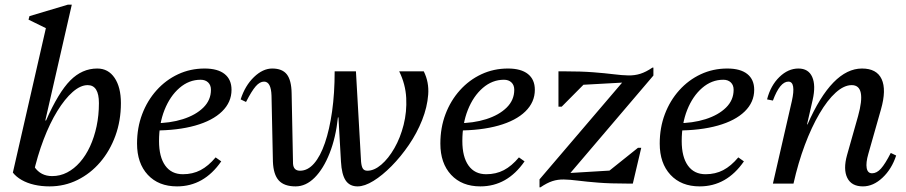

<svg xmlns="http://www.w3.org/2000/svg" viewBox="-20 -785 3876 821"><path d="M192 12Q157 12 126.5 5Q96 -2 72.5 -15.5Q49 -29 35 -47L100 -184Q100 -111 127 -71.5Q154 -32 203 -32Q237 -32 267 -47.5Q297 -63 322 -91.5Q347 -120 365 -159Q383 -198 393 -245Q403 -292 403 -344Q403 -421 355 -421Q324 -421 290.5 -391.5Q257 -362 225 -310Q193 -258 166.5 -188.5Q140 -119 122 -39H76L127 -270H177Q230 -390 280.5 -441Q331 -492 396 -492Q443 -492 470 -452Q497 -412 497 -344Q497 -269 473.5 -204.5Q450 -140 408.5 -91.5Q367 -43 311.5 -15.5Q256 12 192 12ZM35 -47 182 -690 206 -650 102 -701 106 -716 270 -765H287L128 -70Z M737 12Q658 12 612 -37.5Q566 -87 566 -171Q566 -239 588 -297Q610 -355 649.5 -399Q689 -443 741.5 -467.5Q794 -492 855 -492Q911 -492 940.5 -468.5Q970 -445 970 -401Q970 -348 929.5 -308.5Q889 -269 814.5 -248Q740 -227 638 -227V-258Q707 -258 762 -275.5Q817 -293 849.5 -325Q882 -357 882 -401Q882 -421 870 -432.5Q858 -444 838 -444Q788 -444 747.5 -409Q707 -374 683.5 -315Q660 -256 660 -182Q660 -114 686.5 -77Q713 -40 762 -40Q804 -40 837.5 -57.5Q871 -75 902 -112L926 -95Q852 12 737 12Z M1244 12Q1195 12 1172 -13.5Q1149 -39 1147 -94L1141 -376Q1140 -406 1132 -421Q1124 -436 1109 -436Q1091 -436 1073.5 -416Q1056 -396 1032 -349L1009 -360Q1028 -419 1066 -455.5Q1104 -492 1144 -492Q1187 -492 1206.5 -467Q1226 -442 1227 -387L1233 -85Q1234 -70 1241.5 -62.5Q1249 -55 1263 -55Q1296 -55 1323 -86Q1350 -117 1369.5 -174Q1389 -231 1400 -308.5Q1411 -386 1411 -480H1460V-283H1425Q1416 -197 1389.5 -130Q1363 -63 1325.5 -25.5Q1288 12 1244 12ZM1509 12Q1475 12 1458 -13.5Q1441 -39 1438 -94L1416 -480H1502L1524 -93Q1526 -72 1532 -63.5Q1538 -55 1551 -55Q1580 -55 1610.5 -81Q1641 -107 1666.5 -151.5Q1692 -196 1706 -251.5Q1720 -307 1717 -366Q1714 -425 1687 -480H1792Q1815 -434 1811 -380.5Q1807 -327 1785 -271.5Q1763 -216 1728.5 -165.5Q1694 -115 1654.5 -75Q1615 -35 1577 -11.5Q1539 12 1509 12Z M2034 12Q1955 12 1909 -37.5Q1863 -87 1863 -171Q1863 -239 1885 -297Q1907 -355 1946.5 -399Q1986 -443 2038.5 -467.5Q2091 -492 2152 -492Q2208 -492 2237.5 -468.5Q2267 -445 2267 -401Q2267 -348 2226.5 -308.5Q2186 -269 2111.5 -248Q2037 -227 1935 -227V-258Q2004 -258 2059 -275.5Q2114 -293 2146.5 -325Q2179 -357 2179 -401Q2179 -421 2167 -432.5Q2155 -444 2135 -444Q2085 -444 2044.5 -409Q2004 -374 1980.5 -315Q1957 -256 1957 -182Q1957 -114 1983.5 -77Q2010 -40 2059 -40Q2101 -40 2134.5 -57.5Q2168 -75 2199 -112L2223 -95Q2149 12 2034 12Z M2287 16V-18L2661 -456L2682 -434L2410 -419L2368 -480H2391Q2465 -480 2516.5 -476Q2568 -472 2604 -467.5Q2640 -463 2667 -462.5Q2694 -462 2718 -469.5Q2742 -477 2770 -496H2774V-462L2400 -23L2379 -43L2644 -59L2686 0H2663Q2589 0 2538.5 -4Q2488 -8 2452.5 -12.5Q2417 -17 2391 -17.5Q2365 -18 2342 -10.5Q2319 -3 2291 16ZM2686 0 2548 -25 2708 -153H2722ZM2368 -329V-480L2513 -461L2382 -329Z M2972 12Q2893 12 2847 -37.5Q2801 -87 2801 -171Q2801 -239 2823 -297Q2845 -355 2884.5 -399Q2924 -443 2976.5 -467.5Q3029 -492 3090 -492Q3146 -492 3175.5 -468.5Q3205 -445 3205 -401Q3205 -348 3164.5 -308.5Q3124 -269 3049.5 -248Q2975 -227 2873 -227V-258Q2942 -258 2997 -275.5Q3052 -293 3084.5 -325Q3117 -357 3117 -401Q3117 -421 3105 -432.5Q3093 -444 3073 -444Q3023 -444 2982.5 -409Q2942 -374 2918.5 -315Q2895 -256 2895 -182Q2895 -114 2921.5 -77Q2948 -40 2997 -40Q3039 -40 3072.5 -57.5Q3106 -75 3137 -112L3161 -95Q3087 12 2972 12Z M3670 12Q3621 12 3603 -24.5Q3585 -61 3602 -122L3649 -288Q3686 -421 3622 -421Q3589 -421 3553.5 -389Q3518 -357 3484 -299Q3450 -241 3421.5 -165Q3393 -89 3373 0H3327L3396 -253H3433Q3538 -492 3666 -492Q3729 -492 3750 -446.5Q3771 -401 3747 -317L3693 -127Q3682 -89 3686 -66.5Q3690 -44 3709 -44Q3729 -44 3747 -64Q3765 -84 3789 -131L3812 -120Q3793 -62 3753.5 -25Q3714 12 3670 12ZM3285 0 3366 -353Q3375 -393 3371.5 -414.5Q3368 -436 3351 -436Q3315 -436 3285 -355L3260 -360Q3275 -419 3312.5 -455.5Q3350 -492 3394 -492Q3437 -492 3453 -456Q3469 -420 3455 -358L3373 0Z"/></svg>

Font: Platypi Light
Style: Italic
Weight: 300
Italic angle: -13°
Designer: David Sargent
Foundry: Bolt Cutter Type
Version: Version 1.200